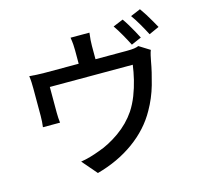

<svg xmlns="http://www.w3.org/2000/svg" viewBox="-126 -993 1251 1190"><g transform="rotate(-15 500.0 -398.5)"><path d="M752 -820.8Q764.6 -803.2 779.5 -778.6Q794.4 -753.9 808.3 -728.8Q822.3 -703.6 832 -684.1L767.1 -655.8Q752 -686 729.5 -725.8Q707 -765.6 687 -793.9ZM872.1 -855Q885.7 -836.4 901.4 -811.5Q917 -786.6 931.2 -761.7Q945.3 -736.8 955.1 -719.2L890.1 -689.9Q873.5 -722.2 851.3 -760.7Q829.1 -799.3 808.1 -828.1ZM872.1 -594.2Q866.7 -581.1 862.1 -560.5Q857.4 -540 855 -525.9Q843.8 -460.9 821.3 -381.8Q798.8 -302.7 758.8 -232.9Q701.2 -128.9 597.2 -53.7Q493.2 21.5 357.9 58.1L275.9 -37.1Q304.7 -41.5 336.4 -50.5Q368.2 -59.6 395 -69.8Q464.8 -93.3 533.9 -142.3Q603 -191.4 647.9 -257.8Q673.8 -297.4 692.4 -345Q710.9 -392.6 722.7 -441.7Q734.4 -490.7 740.2 -534.2H208Q208 -515.1 208 -481.9Q208 -448.7 208 -416.5Q208 -384.3 208 -369.1Q208 -355 209 -335.9Q210 -316.9 211.9 -304.2H102.1Q104.5 -318.8 105.7 -339.1Q106.9 -359.4 106.9 -376Q106.9 -388.2 106.9 -411.4Q106.9 -434.6 106.9 -461.9Q106.9 -489.3 106.9 -513.4Q106.9 -537.6 106.9 -550.8Q106.9 -567.4 106 -591.1Q105 -614.7 102.1 -631.8Q126 -629.9 149.2 -628.4Q172.4 -627 200.2 -627H418V-712.9Q418 -731 416.7 -749.5Q415.5 -768.1 411.1 -795.9H532.2Q528.8 -768.1 527.3 -749.5Q525.9 -731 525.9 -712.9V-627H728Q757.3 -627 774.7 -629.6Q792 -632.3 803.2 -637.2Z"/></g></svg>

Font: Source Han Sans CN Medium
Style: Regular
Weight: 500
Designer: Ryoko NISHIZUKA  (kana, bopomofo & ideographs); Paul D. Hunt (Latin, Greek & Cyrillic); Sandoll Communications , Soo-you
Foundry: Adobe
Version: Version 2.004;hotconv 1.0.118;makeotfexe 2.5.65603